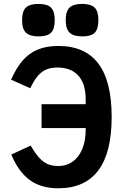

<svg xmlns="http://www.w3.org/2000/svg" viewBox="-20 -970 640 1005"><path d="M39 -161 140.5 -208Q164.5 -167.5 184.8 -144.8Q205 -122 229 -111.5Q253 -101 286.5 -101Q327 -101 359.2 -123.2Q391.5 -145.5 410 -188.8Q428.5 -232 428.5 -292V-299.5H197.5V-424.5H428.5V-449.5Q428.5 -531.5 390.2 -574Q352 -616.5 280.5 -616.5Q247 -616.5 222.8 -606.5Q198.5 -596.5 178.2 -573Q158 -549.5 138.5 -508L38 -553Q65 -614 98 -652.5Q131 -691 176.8 -710.2Q222.5 -729.5 285 -729.5Q424.5 -729.5 494.5 -637.5Q564.5 -545.5 564.5 -357.5Q564.5 -170.5 494.2 -77.5Q424 15.5 285 15.5Q194 15.5 135.2 -28Q76.5 -71.5 39 -161ZM95.5 -864.5Q95.5 -910.5 115.2 -930Q135 -949.5 181 -949.5Q227.5 -949.5 247 -930.2Q266.5 -911 266.5 -864.5Q266.5 -818.5 247.5 -799Q228.5 -779.5 182.5 -779.5Q136 -779.5 115.8 -799.2Q95.5 -819 95.5 -864.5ZM324 -864.5Q324 -910.5 343.8 -930Q363.5 -949.5 409.5 -949.5Q456 -949.5 475.5 -930.2Q495 -911 495 -864.5Q495 -818.5 476 -799Q457 -779.5 411 -779.5Q364.5 -779.5 344.2 -799.2Q324 -819 324 -864.5Z"/></svg>

Font: JuliaMono ExtraBold
Style: Regular
Weight: 800
Monospace: yes
Designer: cormullion
Foundry: corm
Version: Version 0.055; ttfautohint (v1.8.4)